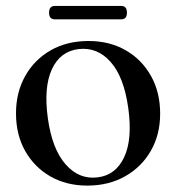

<svg xmlns="http://www.w3.org/2000/svg" viewBox="-20 -598 578 630"><path d="M270.5 -463.5Q339.5 -463.5 392.2 -433.2Q445 -403 475.2 -349.2Q505.5 -295.5 505.5 -225Q505.5 -156.5 475 -103.2Q444.5 -50 390.5 -19.5Q336.5 11 266.5 11Q198 11 145.2 -19.2Q92.5 -49.5 62.5 -102.8Q32.5 -156 32.5 -226Q32.5 -295 62.8 -348.8Q93 -402.5 146.5 -433Q200 -463.5 270.5 -463.5ZM300 -16Q359.5 -23 387.2 -81.8Q415 -140.5 401 -242.5Q387 -345 343.2 -394.5Q299.5 -444 238 -437Q177 -429.5 150 -370.2Q123 -311 137 -210Q151 -109 195.2 -58.8Q239.5 -8.5 300 -16ZM141 -556.5Q141 -578.5 160 -578.5H378Q396.5 -578.5 396.5 -556.5Q396.5 -534.5 378 -534.5H160Q141 -534.5 141 -556.5Z"/></svg>

Font: Fraunces 72pt
Style: Regular
Weight: 400
Version: Version 1.000;[0bf87f6ff]